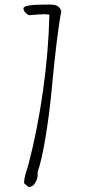

<svg xmlns="http://www.w3.org/2000/svg" viewBox="-20 -792 364 818"><path d="M198.7 -395.5Q223.1 -655.8 241.2 -743.7Q237.3 -756.8 229.5 -763.2Q221.7 -769 213.6 -770.8Q205.6 -772.5 190.4 -772.5H171.9Q80.1 -772.5 80.1 -756.3Q80.1 -747.6 86.9 -739.7Q93.8 -731.9 103.5 -727.1Q150.9 -731.4 167 -731.4Q176.8 -731.4 190.4 -729.5Q187 -574.2 163.3 -405.8Q139.6 -237.3 100.6 -88.9L93.3 -65.4Q82.5 -33.2 82.5 -11.7L101.6 5.4Q118.2 5.4 129.4 -12Q140.6 -29.3 140.6 -49.3Q140.6 -56.6 140.1 -58.1Q157.7 -109.4 173.3 -202.9Q189 -296.4 198.7 -395.5Z"/></svg>

Font: Amatica SC
Style: Bold
Weight: 400
Designer: Vernon Adams, Ben Nathan
Foundry: newtypography
Version: Version 2.000